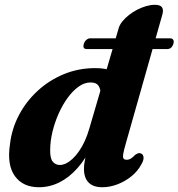

<svg xmlns="http://www.w3.org/2000/svg" viewBox="-20 -763 739 795"><path d="M651.5 -700 500.7 -168.1Q492.3 -139 490.1 -124.7Q488 -110.5 492 -105.9Q496 -101.4 505.6 -101.4Q513.4 -101.4 521.1 -106Q528.9 -110.6 540.8 -122.7Q548.8 -127.9 554.6 -128.9Q560.5 -129.9 567 -125.8Q574.2 -121 574.4 -109.6Q574.7 -98.2 565.1 -82.1Q550.5 -54.4 524.1 -33Q497.8 -11.7 466.2 0.3Q434.6 12.3 403.5 12.3Q366.3 12.3 347 -7.1Q327.7 -26.5 327.7 -63.7Q327.7 -76.6 329.8 -90.2Q331.9 -103.9 335.7 -120.9Q339.6 -137.9 345.6 -160.6L361.4 -161.9Q335.1 -105.1 300.3 -66.3Q265.6 -27.4 225.4 -7.6Q185.2 12.3 141.1 12.3Q74.9 12.3 41.5 -34Q8.1 -80.4 21.5 -167Q28.6 -229.2 58 -285.5Q87.4 -341.9 134.9 -386Q182.3 -430.1 243.4 -455.5Q304.5 -481 374.9 -481Q419.4 -481 448.5 -467.5Q477.6 -454.1 492.4 -431.6Q507.2 -409 507.4 -381.1L397.1 -373.1Q396.1 -397.2 386.9 -409.4Q377.7 -421.6 355 -421.6Q330.1 -421.6 306.1 -404.7Q282.2 -387.8 260.9 -359Q239.7 -330.1 223.3 -293.7Q207 -257.3 197.4 -218Q187.9 -178.7 187.7 -140.9Q187.4 -106.7 198.7 -93.3Q210 -79.9 227.8 -79.9Q240 -79.9 253.5 -86.4Q267 -93 280.5 -105.5Q294 -118.1 306.9 -136.5Q319.9 -154.9 331 -179.1Q342 -203.3 350.3 -232.3L472.1 -648.6Q476.4 -662 487.7 -675.5Q498.9 -689 514.5 -701.3Q530.1 -713.6 548.3 -722.9Q566.6 -732.2 585.3 -737.7Q604.1 -743.1 620.8 -743.1Q644.2 -743.1 651.1 -732.3Q658.1 -721.4 651.5 -700ZM327.3 -581.9Q330.3 -591.7 337.8 -598Q345.4 -604.4 353.6 -604.4H684.4Q693.5 -604.4 697.3 -598Q701.1 -591.7 698 -582Q691.5 -559.7 671.2 -559.7H339.7Q320.4 -559.7 327.3 -581.9Z"/></svg>

Font: Fraunces
Style: Italic
Weight: 900
Italic angle: -16°
Version: Version 1.000;[0bf87f6ff]